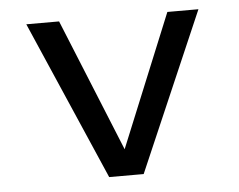

<svg xmlns="http://www.w3.org/2000/svg" viewBox="-41 -513 696 560"><g transform="rotate(-5 307.0 -232.5)"><path d="M257 0 55 -465H151L309 -77L468 -465H559L358 0Z"/></g></svg>

Font: Intel One Mono
Style: Regular
Weight: 400
Monospace: yes
Designer: Fred Shallcrass
Foundry: Frere-Jones Type LLC
Version: Version 1.400;hotconv 1.1.0;makeotfexe 2.6.0;FJTRelease1.4